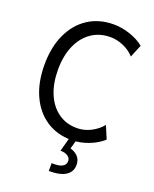

<svg xmlns="http://www.w3.org/2000/svg" viewBox="-172 -824 920 1146"><g transform="rotate(20 288.5 -250.5)"><path d="M345.7 7.8Q253.4 7.8 185.1 -37.6Q116.7 -83 78.9 -165.8Q41 -248.5 41 -360.4Q41 -471.7 79.1 -554.2Q117.2 -636.7 186.5 -682.1Q255.9 -727.5 349.6 -727.5Q400.4 -727.5 453.6 -709.5Q506.8 -691.4 542 -662.1L508.8 -582Q482.4 -612.3 440.7 -630.9Q398.9 -649.4 356.4 -649.4Q286.6 -649.4 235.1 -613.5Q183.6 -577.6 155.3 -512.7Q127 -447.8 127 -360.4Q127 -272.9 154.5 -207.8Q182.1 -142.6 232.7 -106.4Q283.2 -70.3 351.6 -70.3Q397 -70.3 439.5 -92Q481.9 -113.8 508.8 -147.5L543 -66.4Q504.9 -32.2 451.4 -12.2Q397.9 7.8 345.7 7.8ZM282.2 227.5V177.7Q326.2 179.7 348.6 168.5Q371.1 157.2 371.1 131.8Q371.1 114.3 354 102.1Q336.9 89.8 306.6 89.8L331.1 0H374L351.6 80.1L344.7 53.7Q381.3 60.1 403.6 81.3Q425.8 102.5 425.8 137.7Q425.8 180.2 390.4 204.1Q355 228 282.2 227.5Z"/></g></svg>

Font: Reddit Sans Condensed
Style: Regular
Weight: 400
Designer: Stephen Hutchings
Foundry: Reddit
Version: Version 1.014